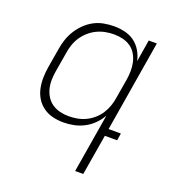

<svg xmlns="http://www.w3.org/2000/svg" viewBox="-135 -634 869 955"><g transform="rotate(20 300.0 -156.5)"><path d="M246 -30Q268 -30 290.5 -34Q313 -38 334.5 -48Q356 -58 375 -74.5Q394 -91 406.5 -110.5Q419 -130 427 -152.5Q435 -175 438 -197L455 -297Q459 -321 459.5 -345Q460 -369 455 -391.5Q450 -414 438.5 -433.5Q427 -453 408.5 -466Q390 -479 367 -484.5Q344 -490 320 -490Q298 -490 274.5 -485.5Q251 -481 229.5 -470.5Q208 -460 189.5 -443.5Q171 -427 158 -407Q145 -387 137.5 -364.5Q130 -342 127 -319L110 -219Q106 -195 105.5 -171.5Q105 -148 110.5 -126Q116 -104 128 -85Q140 -66 158.5 -53.5Q177 -41 199.5 -35.5Q222 -30 246 -30ZM370 215 422 -97Q408 -72 387 -51Q366 -30 340 -16.5Q314 -3 286.5 2.5Q259 8 232 8Q203 8 175.5 1.5Q148 -5 125.5 -21Q103 -37 88.5 -60Q74 -83 68 -110.5Q62 -138 62.5 -167Q63 -196 68 -226L85 -326Q89 -352 97.5 -378Q106 -404 121 -428Q136 -452 156.5 -472Q177 -492 201.5 -505Q226 -518 253.5 -523Q281 -528 307 -528Q337 -528 365.5 -521Q394 -514 416 -497.5Q438 -481 452.5 -456.5Q467 -432 473 -404L492 -520H535L455 -38H520L514 0H449L413 215Z"/></g></svg>

Font: Iosevka Extralight Extended
Style: Italic
Weight: 200
Width: 7
Italic angle: -9°
Monospace: yes
Designer: Belleve Invis
Foundry: Belleve Invis
Version: Version 32.5.0; ttfautohint (v1.8.4)